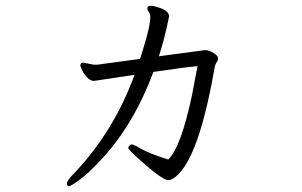

<svg xmlns="http://www.w3.org/2000/svg" viewBox="-20 -601 1040 662"><path d="M488 -572Q488 -567 492 -561.5Q496 -556 497 -551Q505 -528 463 -398L316 -378H303L267 -385Q257 -385 257 -375Q257 -371 263.5 -358Q270 -345 281 -333.5Q292 -322 304 -322L444 -343Q373 -149 237 -5Q211 21 211 31Q211 41 217.5 41Q224 41 255 18.5Q286 -4 330 -52Q441 -171 509 -353Q616 -369 661 -373Q652 -324 642 -273Q604 -93 560 -51Q494 -72 467.5 -87.5Q441 -103 435.5 -103Q430 -103 426 -98.5Q422 -94 422 -92Q422 -85 464 -48Q540 20 560 20Q580 20 607 -14Q673 -97 721 -373Q723 -381 727.5 -387Q732 -393 732 -400.5Q732 -408 717 -418Q702 -428 689 -428H685L528 -407Q545 -462 554 -502Q563 -542 563 -544Q563 -565 524 -576Q510 -581 499 -581Q488 -581 488 -572Z"/></svg>

Font: LXGW WenKai Mono TC
Style: Regular
Weight: 400
Designer: LXGW / Fontworks Inc.
Foundry: LXGW / Fontworks Inc.
Version: Version 1.330